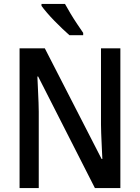

<svg xmlns="http://www.w3.org/2000/svg" viewBox="-20 -961 715 981"><path d="M595 0H465L175 -570H171Q172 -549 173 -527Q174 -505 175 -482Q176 -459 177 -435.5Q178 -412 178 -390V0H80V-714H209L499 -149H503Q502 -168 501 -189.5Q500 -211 499 -234.5Q498 -258 497 -281Q496 -304 496 -325V-714H595ZM312 -941Q324 -919 340.5 -891.5Q357 -864 374.5 -838Q392 -812 405 -793V-781H335Q320 -794 299.5 -813.5Q279 -833 258 -854.5Q237 -876 219.5 -896.5Q202 -917 192 -931V-941Z"/></svg>

Font: Noto Sans Display SemiCondensed Medium
Style: Regular
Weight: 500
Width: 4
Designer: Monotype Design Team
Foundry: Monotype Imaging Inc.
Version: Version 2.003